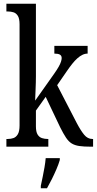

<svg xmlns="http://www.w3.org/2000/svg" viewBox="-20 -780 515 1021"><path d="M14 0V-41H22Q38 -41 52 -46Q66 -51 75 -66.5Q84 -82 84 -113V-651Q84 -681 75 -695.5Q66 -710 52 -714.5Q38 -719 22 -719H14V-760H171V-375Q171 -362 170.5 -341Q170 -320 169 -298.5Q168 -277 167.5 -262Q167 -247 167 -245L266 -385Q283 -409 292 -425Q301 -441 304.5 -452.5Q308 -464 308 -471Q308 -484 298.5 -489.5Q289 -495 269 -495V-536H446V-495Q432 -495 418.5 -488.5Q405 -482 391.5 -470Q378 -458 364 -440.5Q350 -423 335 -401L284 -327L388 -126Q409 -86 427.5 -63.5Q446 -41 471 -41H475V0H463Q426 0 402 -3.5Q378 -7 361.5 -17Q345 -27 331 -48Q317 -69 300 -103L223 -265L171 -192V-108Q171 -79 180 -64.5Q189 -50 203.5 -45.5Q218 -41 233 -41H237V0ZM197 208Q202 185 207 160.5Q212 136 216.5 110.5Q221 85 223 61H298V71Q292 92 280.5 119Q269 146 255.5 173Q242 200 230 221H197Z"/></svg>

Font: Noto Serif ExtraCondensed
Style: Regular
Weight: 400
Width: 2
Designer: Monotype Design Team
Foundry: Monotype Imaging Inc.
Version: Version 2.013